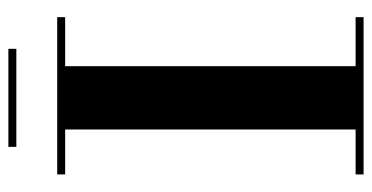

<svg xmlns="http://www.w3.org/2000/svg" viewBox="-240 -670 910 470"><g transform="rotate(-90 215.0 -435.0)"><path d="M23 0V-19.5H133V-730.5H23V-750H408V-730.5H288V-19.5H408V0ZM90.5 -850V-869.5H330.5V-850Z"/></g></svg>

Font: Bodoni Moda 11pt
Style: Bold
Weight: 700
Designer: Owen Earl
Foundry: indestructible type
Version: Version 2.004